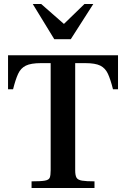

<svg xmlns="http://www.w3.org/2000/svg" viewBox="-20 -935 627 955"><path d="M137 0V-33Q183 -33 203 -36.5Q223 -40 227.5 -51.5Q232 -63 232 -88V-621H184Q134 -621 108.5 -608.5Q83 -596 70 -567.5Q57 -539 45 -491H20V-660H567V-491H542Q530 -539 517 -567.5Q504 -596 479 -608.5Q454 -621 404 -621H354V-88Q354 -63 360.5 -51.5Q367 -40 388 -36.5Q409 -33 450 -33V0ZM250 -740 143 -915H185L298 -816L400 -915H444L332 -740Z"/></svg>

Font: Frank Ruhl Libre Medium
Style: Regular
Weight: 500
Designer: Yanek Iontef
Foundry: Fontef
Version: Version 6.004